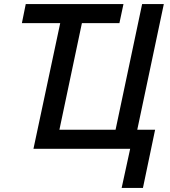

<svg xmlns="http://www.w3.org/2000/svg" viewBox="-20 -734 838 947"><path d="M580 193H685L745 -94H657L788 -714H681L550 -94H273L384 -620H569L589 -714H107L88 -620H277L145 0H622Z"/></svg>

Font: Noto Sans Medium
Style: Italic
Weight: 500
Italic angle: -12°
Designer: Monotype Design Team
Foundry: Monotype Imaging Inc.
Version: Version 2.013